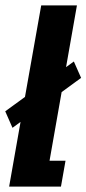

<svg xmlns="http://www.w3.org/2000/svg" viewBox="-42 -695 322 715"><path d="M4.5 -219 -22.5 -280.5 51 -334 111.5 -675H244.5L204 -445L233 -466L260 -405L187.5 -352L142.5 -96.5H202L185 0H-8L34.5 -241Z"/></svg>

Font: Anybody UltraCondensed Regular
Style: Bold Italic
Weight: 700
Width: 1
Italic angle: -10°
Designer: Tyler Finck
Foundry: Etcetera Type Company
Version: Version 1.010; ttfautohint (v1.8.3) -l 8 -r 50 -G 200 -x 14 